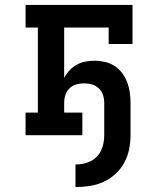

<svg xmlns="http://www.w3.org/2000/svg" viewBox="-20 -550 640 781"><path d="M287 211V119Q303 119 318.5 116Q334 113 348 106Q362 99 373.5 87.5Q385 76 391.5 61.5Q398 47 401 31.5Q404 16 404 0V-131Q404 -148 399 -163.5Q394 -179 382 -190.5Q370 -202 354.5 -206.5Q339 -211 322 -211Q306 -211 290 -206.5Q274 -202 262.5 -190.5Q251 -179 246 -163.5Q241 -148 241 -131V-92H315V0H84V-92H134V-438H84V-530H519V-371H422V-438H241V-233Q250 -250 263 -264Q276 -278 292.5 -287Q309 -296 327.5 -299.5Q346 -303 365 -303Q386 -303 407.5 -298Q429 -293 446.5 -281.5Q464 -270 477 -252.5Q490 -235 497.5 -215Q505 -195 508 -174Q511 -153 511 -131V0Q511 29 505 58Q499 87 485 112.5Q471 138 449 158Q427 178 400.5 190Q374 202 345 206.5Q316 211 287 211Z"/></svg>

Font: Iosevka Curly Slab SmBdEx
Style: Regular
Weight: 600
Width: 7
Monospace: yes
Designer: Belleve Invis
Foundry: Belleve Invis
Version: Version 11.1.0; ttfautohint (v1.8.3)